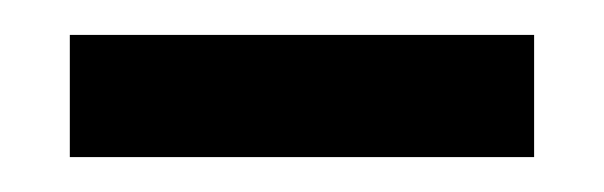

<svg xmlns="http://www.w3.org/2000/svg" viewBox="-20 -706 346 110"><path d="M20 -616V-686H286V-616Z"/></svg>

Font: Bricolage Grotesque 36pt
Style: Regular
Weight: 400
Designer: Mathieu Triay
Foundry: Atelier Triay
Version: Version 1.001;gftools[0.9.33.dev8+g029e19f]